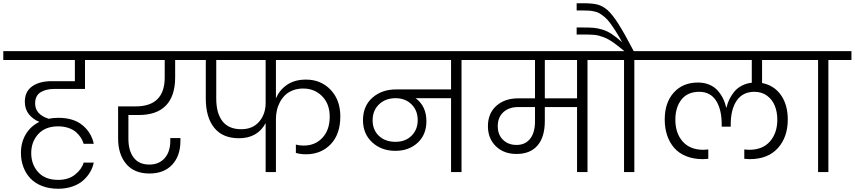

<svg xmlns="http://www.w3.org/2000/svg" viewBox="-49 -1053 5230 1175"><path d="M524.9 -58.1Q518.6 -27.3 502.2 0.5Q485.8 28.3 459.7 51.5Q433.6 74.7 394 88.4Q354.5 102.1 307.1 102.1Q252 102.1 208 85Q164.1 67.9 136.2 37.8Q108.4 7.8 93.8 -31.7Q79.1 -71.3 79.1 -117.2Q79.1 -181.2 108.6 -231Q138.2 -280.8 191.9 -307.1Q152.8 -322.8 127.9 -353.8Q103 -384.8 103 -430.2Q103 -493.2 147.9 -524.7Q192.9 -556.2 266.1 -556.2H409.2V-686H-28.8V-740.2H615.2V-686H471.2V-508.8H285.2Q231 -508.8 198.5 -487.8Q166 -466.8 166 -419.9Q166 -352.5 249 -326.2Q276.4 -332 308.1 -332Q401.4 -332 456.1 -286.6Q510.7 -241.2 524.9 -172.9H462.9Q457.5 -192.4 446 -210.2Q434.6 -228 416.5 -244.1Q398.4 -260.3 369.9 -270Q341.3 -279.8 307.1 -279.8Q228.5 -279.8 185.3 -232.7Q142.1 -185.5 142.1 -116.2Q142.1 -45.9 185.1 1Q228 47.9 307.1 47.9Q370.1 47.9 410.6 15.4Q451.2 -17.1 462.9 -58.1Z M557.1 -740.2H1150.9V-686H1022.9V-579.1Q1022.9 -466.3 966.8 -407.7Q910.6 -349.1 799.8 -349.1H736.8V-203.1Q736.8 -131.3 769 -88.6Q801.3 -45.9 864.7 -45.9Q924.3 -45.9 958.7 -85.2Q993.2 -124.5 993.2 -190.9V-208H1055.2V-191.9Q1055.2 -99.1 1004.9 -45.2Q954.6 8.8 865.7 8.8Q772.5 8.8 723.1 -50Q673.8 -108.9 673.8 -206.1V-401.9H780.8Q959 -401.9 959 -579.1V-686H557.1Z M1427.7 -262.2Q1497.1 -262.2 1536.9 -308.3Q1576.7 -354.5 1576.7 -423.8V-686H1274.4V-449.2Q1274.4 -359.9 1312.5 -311Q1350.6 -262.2 1427.7 -262.2ZM1092.8 -686V-740.2H2136.7V-686H1639.6V-450.2Q1661.1 -502.4 1707.8 -534.2Q1754.4 -565.9 1823.7 -565.9Q1915 -565.9 1974.4 -503.4Q2033.7 -440.9 2033.7 -340.8Q2033.7 -231.9 1974.9 -170.4Q1916 -108.9 1823.7 -108.9Q1789.1 -108.9 1761.7 -117.2V-168Q1784.2 -162.1 1809.6 -162.1Q1879.9 -162.1 1924.3 -210Q1968.8 -257.8 1968.8 -338.9Q1968.8 -417 1922.4 -464.1Q1876 -511.2 1806.6 -511.2Q1771.5 -511.2 1742.9 -500Q1714.4 -488.8 1695.6 -470.5Q1676.8 -452.1 1663.8 -427.5Q1650.9 -402.8 1645.3 -377Q1639.6 -351.1 1639.6 -324.2V0H1576.7V-299.8Q1526.9 -207 1413.6 -207Q1313 -207 1261.7 -271.5Q1210.4 -335.9 1210.4 -449.2V-686Z M2371.6 -185.1Q2432.1 -185.1 2469.7 -222.4Q2507.3 -259.8 2507.3 -317.9Q2507.3 -377 2469.2 -414.6Q2431.2 -452.1 2371.6 -452.1Q2310.1 -452.1 2270.8 -414.6Q2231.4 -377 2231.4 -316.9Q2231.4 -257.8 2270 -221.4Q2308.6 -185.1 2371.6 -185.1ZM2077.6 -686V-740.2H2916.5V-686H2775.4V0H2711.4V-452.1H2494.6Q2560.5 -403.3 2560.5 -311Q2560.5 -228.5 2506.8 -179.2Q2453.1 -129.9 2370.6 -129.9Q2285.2 -129.9 2228.8 -181.9Q2172.4 -233.9 2172.4 -316.9Q2172.4 -404.3 2230 -455.1Q2287.6 -505.9 2376.5 -505.9H2711.4V-686Z M3112.3 -166Q3165.5 -166 3195.3 -203.9Q3225.1 -241.7 3225.1 -310.1V-397.9H3123Q3065.9 -397.9 3031.5 -366.5Q2997.1 -335 2997.1 -280.8Q2997.1 -228.5 3029.3 -197.3Q3061.5 -166 3112.3 -166ZM2858.4 -686V-740.2H3687V-686H3546.4V0H3482.4V-397.9H3285.2V-313Q3285.2 -214.4 3240.5 -162.6Q3195.8 -110.8 3112.3 -110.8Q3033.7 -110.8 2985.4 -158.2Q2937 -205.6 2937 -280.8Q2937 -359.4 2988.5 -405.3Q3040 -451.2 3122.1 -451.2H3225.1V-686ZM3285.2 -451.2H3482.4V-686H3285.2Z M3770 0V-686H3629.4V-740.2H3772Q3727.1 -777.3 3699 -796.6Q3670.9 -815.9 3641.6 -826.7Q3612.3 -837.4 3588.4 -839.6Q3564.5 -841.8 3520 -841.8H3480V-884.8H3519Q3562 -884.8 3585.7 -882.6Q3609.4 -880.4 3638.4 -871.6Q3667.5 -862.8 3694.6 -844.7Q3721.7 -826.7 3758.3 -794.9Q3736.3 -835 3717.3 -864.5Q3698.2 -894 3682.6 -915Q3667 -936 3650.1 -949.7Q3633.3 -963.4 3620.4 -971.2Q3607.4 -979 3589.1 -982.9Q3570.8 -986.8 3557.4 -987.8Q3543.9 -988.8 3521 -988.8H3480V-1033.2H3520Q3574.2 -1033.2 3605.5 -1025.6Q3636.7 -1018.1 3668 -992.2Q3700.2 -963.4 3737.5 -903.8Q3774.9 -844.2 3829.1 -740.2H3974.1V-686H3833V0Z M4539.1 -79.1Q4530.3 -79.1 4505.9 -81.1V-138.2Q4528.3 -136.2 4534.7 -136.2Q4618.2 -136.2 4663.1 -187.5Q4708 -238.8 4708 -320.8Q4708 -368.2 4692.4 -406.2Q4676.8 -444.3 4644.5 -467.8Q4612.3 -491.2 4567.9 -491.2Q4496.6 -491.2 4459.7 -437.5Q4422.9 -383.8 4422.9 -291V-277.8H4367.7V-291Q4367.7 -383.8 4332.8 -437.5Q4297.9 -491.2 4230 -491.2Q4159.2 -491.2 4121.6 -443.8Q4084 -396.5 4084 -320.8Q4084 -237.8 4128.9 -187Q4173.8 -136.2 4255.9 -136.2Q4263.2 -136.2 4285.6 -138.2V-81.1Q4261.2 -79.1 4252 -79.1Q4194.3 -79.1 4149.2 -97.7Q4104 -116.2 4075.9 -149.2Q4047.9 -182.1 4033.4 -225.8Q4019 -269.5 4019 -321.8Q4019 -424.8 4074.2 -486.3Q4129.4 -547.9 4222.7 -547.9Q4261.2 -547.9 4292.2 -534.7Q4323.2 -521.5 4343.3 -498.5Q4363.3 -475.6 4376 -450Q4388.7 -424.3 4395 -395H4397Q4403.3 -421.9 4414.8 -445.6Q4426.3 -469.2 4444.3 -491.5Q4462.4 -513.7 4490 -528.3Q4517.6 -543 4551.8 -546.9V-686H3916V-740.2H4875V-686H4614.7V-544.9Q4688 -530.8 4730 -471.4Q4772 -412.1 4772 -321.8Q4772 -213.9 4711.2 -146.5Q4650.4 -79.1 4539.1 -79.1Z M4957.5 -686H4816.9V-740.2H5161.6V-686H5020.5V0H4957.5Z"/></svg>

Font: PoppinsZ Light
Style: Regular
Weight: 300
Designer: Ninad Kale (Devanagari), Jonny Pinhorn (Latin)
Foundry: Indian Type Foundry
Version: Version 3.002;FEAKit 1.0